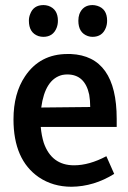

<svg xmlns="http://www.w3.org/2000/svg" viewBox="-20 -710 495 743"><path d="M421.9 -37.1 391.6 -105.5Q325.2 -70.3 266.6 -70.3Q179.7 -70.3 149.4 -157.2Q140.6 -185.5 137.7 -218.8H431.6V-250Q431.6 -493.2 253.9 -501Q247.1 -501 241.2 -501Q134.8 -501 77.1 -415Q32.2 -348.6 32.2 -248Q32.2 -91.8 129.9 -24.4Q184.6 12.7 256.8 12.7Q343.8 11.7 421.9 -37.1ZM240.2 -421.9Q308.6 -421.9 325.2 -343.8Q329.1 -321.3 329.1 -295.9L139.6 -293.9Q154.3 -403.3 220.7 -419.9Q230.5 -421.9 240.2 -421.9ZM204.1 -629.9Q204.1 -674.8 167 -687.5Q157.2 -690.4 148.4 -690.4Q109.4 -690.4 96.7 -655.3Q91.8 -643.6 91.8 -629.9Q91.8 -583 128.9 -570.3Q138.7 -567.4 147.5 -567.4Q185.5 -567.4 199.2 -602.5Q204.1 -615.2 204.1 -629.9ZM394.5 -629.9Q394.5 -675.8 356.4 -687.5Q346.7 -690.4 337.9 -690.4Q300.8 -690.4 287.1 -655.3Q283.2 -643.6 283.2 -629.9Q283.2 -583 320.3 -570.3Q329.1 -567.4 337.9 -567.4Q376 -567.4 389.6 -602.5Q394.5 -615.2 394.5 -629.9Z"/></svg>

Font: Yaldevi Colombo SemiBold
Style: Regular
Weight: 600
Designer: Sol Matas, Denzil Rajitha, Kosala Senevirathne and Pathum Egodawatta
Foundry: Mooniak
Version: Version 1.020 ; ttfautohint (v1.6)